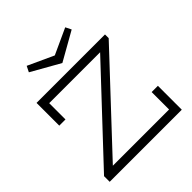

<svg xmlns="http://www.w3.org/2000/svg" viewBox="-231 -1038 1198 1198"><g transform="rotate(-45 368.0 -439.0)"><path d="M75.2 -470.2V-670.9H679.2V-638.2L134.8 -57.1H630.9V-210.9H686V0H49.8V-49.8L579.1 -613.8H129.9V-470.2ZM554.2 -839.8 365.2 -732.9 176.3 -839.8 195.3 -877.9 365.2 -799.8 535.2 -877.9Z"/></g></svg>

Font: Stint Ultra Expanded
Style: Regular
Weight: 400
Width: 7
Designer: Astigmatic (AOETI)
Foundry: Astigmatic (AOETI)
Version: Version 1.000